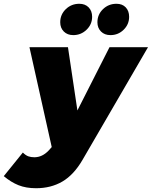

<svg xmlns="http://www.w3.org/2000/svg" viewBox="-118 -794 804 1017"><path d="M370 -705Q370 -665 340.5 -636.5Q311 -608 270 -608Q239 -608 220 -627Q201 -646 201 -676Q201 -717 230.5 -745.5Q260 -774 302 -774Q333 -774 351.5 -755Q370 -736 370 -705ZM566 -705Q566 -665 537 -636.5Q508 -608 467 -608Q436 -608 417 -627Q398 -646 398 -676Q398 -717 427.5 -745.5Q457 -774 499 -774Q530 -774 548 -755Q566 -736 566 -705ZM666 -544 319 53Q273 132 212.5 167.5Q152 203 73 203Q20 203 -20 187Q-60 171 -98 139L3 14Q18 29 32 34Q46 39 64 39Q106 39 140 3L156 -15L38 -544H242L292 -209L462 -544Z"/></svg>

Font: TypoPRO Montserrat
Style: Italic
Weight: 800
Italic angle: -11.3°
Designer: Julieta Ulanovsky
Foundry: Julieta Ulanovsky
Version: Version 6.001